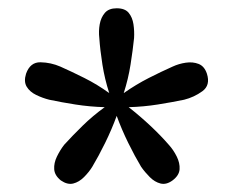

<svg xmlns="http://www.w3.org/2000/svg" viewBox="-20 -736 564 464"><path d="M127 -300Q112 -312 111 -327Q110 -342 117.5 -357.5Q125 -373 135 -386Q155 -408 179.5 -432Q204 -456 233 -477Q197 -478 162 -483.5Q127 -489 99 -495Q83 -499 67.5 -506.5Q52 -514 44.5 -526.5Q37 -539 43 -558Q53 -586 78 -585.5Q103 -585 126 -575Q153 -563 184 -547.5Q215 -532 244 -511Q233 -545 227.5 -580Q222 -615 220 -644Q218 -661 221 -677.5Q224 -694 233.5 -705Q243 -716 262 -716Q282 -716 291 -705Q300 -694 302.5 -677.5Q305 -661 304 -644Q301 -615 295.5 -580Q290 -545 279 -511Q309 -532 339.5 -547.5Q370 -563 397 -575Q412 -582 429 -584.5Q446 -587 460 -581.5Q474 -576 480 -558Q489 -530 469 -515.5Q449 -501 425 -495Q396 -489 361.5 -483.5Q327 -478 291 -477Q319 -455 344 -431.5Q369 -408 388 -386Q399 -374 407 -358Q415 -342 414 -327Q413 -312 397 -300Q382 -289 368 -292.5Q354 -296 342 -308Q330 -320 321 -333Q306 -358 290 -390.5Q274 -423 262 -456Q250 -423 234 -390.5Q218 -358 203 -333Q195 -320 183 -308Q171 -296 157 -292.5Q143 -289 127 -300Z"/></svg>

Font: Lora Medium
Style: Regular
Weight: 500
Designer: Olga Karpushina, Alexei Vanyashin (Cyrillic)
Foundry: Cyreal
Version: Version 3.004